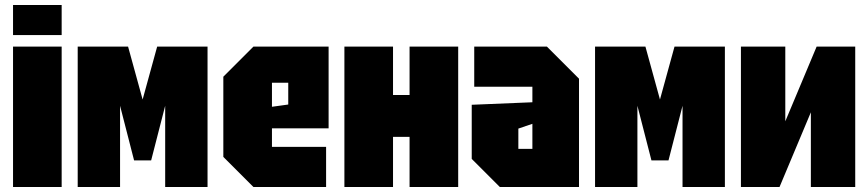

<svg xmlns="http://www.w3.org/2000/svg" viewBox="-20 -746 3464 766"><path d="M32 0V-560H226V0ZM32 -606V-726H226V-606Z M290 0V-560H491L549 -349L607 -560H808V0H639V-324L583 -106H515L459 -324V0Z M871 -120V-440L991 -560H1291V-234H1065V-160H1281V0H991ZM1065 -320 1130 -329V-416H1065Z M1354 0V-560H1548V-367H1614V-560H1808V0H1614V-200H1548V0Z M1862 -112V-328L2104 -338V-400H1872V-560H2162L2290 -432V0H1974ZM2048 -233V-152H2104V-252Z M2354 0V-560H2555L2613 -349L2671 -560H2872V0H2703V-324L2647 -106H2579L2523 -324V0Z M3392 0H3215V-298L3090 0H2936V-560H3113V-262L3238 -560H3392Z"/></svg>

Font: Tektur Condensed ExtraBold
Style: Regular
Weight: 800
Width: 3
Designer: Adam Jagosz
Foundry: Adam Jagosz
Version: Version 1.005;gftools[0.9.30]